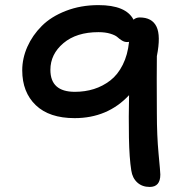

<svg xmlns="http://www.w3.org/2000/svg" viewBox="-20 -758 740 759"><path d="M571.8 -19Q542 -19 522.7 -36.6Q503.4 -54.2 499 -84Q491.2 -132.8 489.7 -213.9Q488.3 -294.9 490.2 -381.8Q405.3 -291 274.9 -291Q174.8 -291 121.3 -342.3Q67.9 -393.6 67.9 -480Q67.9 -527.3 88.1 -573Q108.4 -618.7 145.3 -655.5Q182.1 -692.4 240.7 -715.1Q299.3 -737.8 369.1 -737.8Q478 -737.8 507.8 -680.2Q518.1 -689 532.2 -689Q581.1 -689 598.6 -652.8Q616.2 -616.7 600.1 -536.1Q599.6 -491.2 599.6 -446.5Q599.6 -401.9 599.9 -361.3Q600.1 -320.8 600.1 -309.1Q600.1 -222.2 606.9 -149.9Q613.8 -77.6 613.8 -67.9Q613.8 -19 571.8 -19ZM179.2 -481.9Q179.2 -395 275.9 -395Q315.9 -395 351.1 -406Q386.2 -417 416 -439.9Q445.8 -462.9 465.3 -502Q484.9 -541 490.2 -592.8Q488.3 -591.8 481.9 -591.8Q471.7 -591.8 461.9 -597.9Q452.1 -604 444.1 -611.3Q436 -618.7 416.3 -624.8Q396.5 -630.9 369.1 -630.9Q282.2 -630.9 230.7 -587.4Q179.2 -543.9 179.2 -481.9Z"/></svg>

Font: Shantell Sans Bouncy
Style: Regular
Weight: 500
Designer: Stephen Nixon, Anya Danilova, Shantell Martin
Foundry: Arrow Type
Version: Version 1.006;[9816181b4]